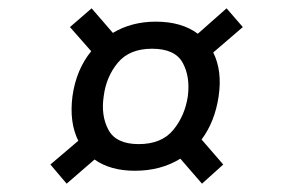

<svg xmlns="http://www.w3.org/2000/svg" viewBox="-20 -528 690 461"><path d="M140 -87 101 -133 168 -190Q146 -234 154 -297Q163 -361 199 -405L148 -463L200 -508L251 -449Q296 -476 354 -476Q416 -476 455 -447L524 -508L563 -463L492 -402Q514 -358 505 -297Q496 -236 464 -193L516 -133L465 -87L413 -147Q366 -118 304 -118Q245 -118 207 -145ZM313 -182Q368 -182 396 -216Q424 -250 431 -297Q437 -344 418.5 -377.5Q400 -411 345 -411Q291 -411 263 -377.5Q235 -344 229 -297Q222 -250 240.5 -216Q259 -182 313 -182Z"/></svg>

Font: Host Grotesk
Style: Italic
Weight: 400
Italic angle: -8°
Designer: Doğukan Karapınar based on Poppins by Indian Type Foundry, Jonny Pinhorn
Foundry: Element Type
Version: Version 1.001; ttfautohint (v1.8.4.7-5d5b)